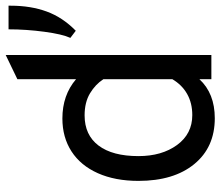

<svg xmlns="http://www.w3.org/2000/svg" viewBox="-70 -692 774 674"><g transform="rotate(-90 317.0 -355.0)"><path d="M19 -256Q19 -338 46 -398.5Q73 -459 122.5 -491Q172 -523 238 -523Q320 -523 376 -475V-681L461 -722V0H376V-42Q326 12 239 12Q137 12 78 -60Q19 -132 19 -256ZM376 -137V-379Q358 -407 326.5 -426Q295 -445 249 -445Q180 -445 143 -396Q106 -347 106 -256Q106 -174 145 -120.5Q184 -67 250 -67Q292 -67 324 -85Q356 -103 376 -137ZM521 -495Q534 -523 542.5 -586.5Q551 -650 551 -712H634V-704Q634 -634 613.5 -578Q593 -522 546 -476Z"/></g></svg>

Font: Overpass Mono
Style: Regular
Weight: 400
Monospace: yes
Designer: Delve Withrington, Dave Bailey
Foundry: Delve Fonts
Version: Version 1.000;DELV;Overpass